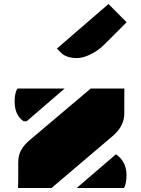

<svg xmlns="http://www.w3.org/2000/svg" viewBox="-20 -941 707 961"><path d="M602.5 -498 602.1 -439.9V-372.1Q602.1 -313 549.3 -264.6L237.8 0H70.3Q71.3 -21.5 71.3 -48.8V-127.4Q71.3 -163.6 85.2 -188.5Q99.1 -213.4 123 -234.9L434.1 -498ZM53.2 -434.1Q53.2 -474.6 66.9 -498H303.7L113.3 -334H98.6Q53.2 -363.3 53.2 -434.1ZM613.3 -64Q613.3 -22.9 600.6 0H363.8L560.5 -168.9Q613.3 -131.8 613.3 -64ZM365.7 -650.4Q313 -650.4 286.6 -675.8L264.6 -697.8L522.9 -920.9L613.8 -829.6L506.3 -722.2Q471.2 -687 432.9 -668.7Q394.5 -650.4 365.7 -650.4Z"/></svg>

Font: Plaster
Style: Regular
Weight: 400
Designer: Eben Sorkin
Foundry: Eben Sorkin
Version: Version 1.007